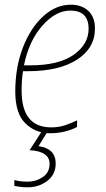

<svg xmlns="http://www.w3.org/2000/svg" viewBox="-20 -557 449 817"><path d="M193 10Q228 10 258.5 2Q289 -6 308 -17V-45Q286 -34 258.5 -24.5Q231 -15 198 -15Q72 -15 72 -171Q72 -220 78 -254H98Q231 -254 307.5 -303Q384 -352 384 -436Q384 -485 355.5 -511Q327 -537 282 -537Q217 -537 163 -487Q109 -437 77 -353.5Q45 -270 45 -168Q45 -74 88 -32Q131 10 193 10ZM82 -279Q103 -383 160 -447.5Q217 -512 279 -512Q357 -512 357 -435Q357 -368 293 -323.5Q229 -279 109 -279ZM98 240Q146 240 181.5 212.5Q217 185 217 139Q217 75 144 65L184 0H159L106 82Q191 87 191 140Q191 177 162 196.5Q133 216 98 216Q64 216 41 209V234Q51 236 65 238Q79 240 98 240Z"/></svg>

Font: Noto Sans UI SemiCondensed Thin
Style: Italic
Weight: 250
Width: 4
Italic angle: -12°
Designer: Monotype Design Team
Foundry: Monotype Imaging Inc.
Version: Version 1.901